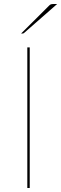

<svg xmlns="http://www.w3.org/2000/svg" viewBox="-20 -936 304 956"><path d="M128 0H116V-700H128ZM264.5 -916 100 -772Q98 -770 95.8 -769.5Q93.5 -769 91 -769H85L225.5 -909Q229.5 -913 233.8 -914.5Q238 -916 246.5 -916Z"/></svg>

Font: Lato 2
Style: Regular
Weight: 100
Designer: Lukasz Dziedzic with Adam Twardoch and Botio Nikoltchev
Foundry: tyPoland Lukasz Dziedzic
Version: Version 2.015; 2015-08-06; http://www.latofonts.com/